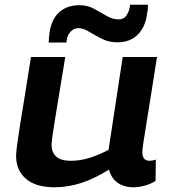

<svg xmlns="http://www.w3.org/2000/svg" viewBox="-20 -782 723 812"><path d="M211 10Q131 10 89.5 -26Q48 -62 48 -123Q48 -132 49.5 -145.5Q51 -159 54.5 -184.5Q58 -210 65 -254.5Q72 -299 83.5 -368.5Q95 -438 111 -541H256Q238 -432 227 -365Q216 -298 210 -260.5Q204 -223 201.5 -204Q199 -185 198 -172Q198 -102 278 -102Q320 -102 359 -114.5Q398 -127 439 -148L499 -541H644Q626 -428 614.5 -355Q603 -282 596 -239.5Q589 -197 586 -176.5Q583 -156 582.5 -149.5Q582 -143 582 -140Q582 -119 590 -110.5Q598 -102 613 -102Q616 -102 623 -103Q630 -104 639 -107L638 -17Q618 -4 592.5 3Q567 10 545 10Q504 10 477 -9.5Q450 -29 441 -65Q383 -28 326 -9Q269 10 211 10ZM186 -602Q186 -612 187 -622Q188 -632 189 -641Q197 -700 230 -730Q263 -760 316 -760Q350 -760 377.5 -745Q405 -730 430.5 -715Q456 -700 482 -700Q503 -700 514 -715.5Q525 -731 528 -749Q530 -755 530 -762H606Q606 -752 605 -742.5Q604 -733 602 -724Q595 -667 562 -635Q529 -603 477 -603Q440 -603 410.5 -618Q381 -633 356.5 -648Q332 -663 311 -663Q293 -663 279 -648.5Q265 -634 263 -615Q261 -609 261 -602Z"/></svg>

Font: Georama Extended SemiBold
Style: Italic
Weight: 600
Width: 7
Italic angle: -9°
Designer: Jean-Baptiste Levee
Foundry: Production Type
Version: Version 1.000